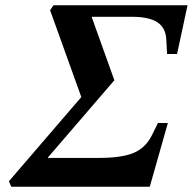

<svg xmlns="http://www.w3.org/2000/svg" viewBox="-20 -712 735 732"><path d="M14 -21 290 -342 171 -673 184 -692H695L655 -506H617L614 -561Q612 -606 580 -627Q548 -648 483 -648H330V-646L416 -406L163 -112V-110H358Q445 -110 490.5 -129.5Q536 -149 560 -198L582 -243H620L551 0H23Z"/></svg>

Font: Heuristica
Style: Bold Italic
Weight: 700
Italic angle: -13°
Version: Version 1.0.2